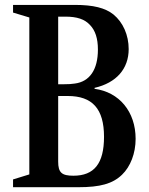

<svg xmlns="http://www.w3.org/2000/svg" viewBox="-20 -782 623 802"><path d="M34.5 0H306.5C399 0 450.5 -14.5 489.5 -52C525 -86 546.5 -141.5 546.5 -202C546.5 -315.5 478 -397.5 375 -411V-415C466.5 -436 517.5 -495 517.5 -577C517.5 -635.5 494 -688.5 454 -721.5C419.5 -749 370 -761.5 292.5 -761.5H34.5V-729.5L102.5 -709V-53.5L34.5 -32.5ZM223 -430V-712.5H253C301.5 -712.5 334 -702 356.5 -677C378 -654.5 389 -621.5 389 -575C389 -491 354.5 -441 292.5 -433C280 -431 266 -430 243.5 -430ZM286.5 -48C238 -48 223 -61 223 -107V-381H263C366 -381 414.5 -327.5 414.5 -210.5C414.5 -99 373.5 -48 286.5 -48Z"/></svg>

Font: Libre Caslon Condensed SemiBold
Style: Regular
Weight: 600
Designer: Pablo Impallari, Rodrigo Fuenzalida, Katja Schimmel, Ertekin Erdin
Foundry: Pablo Impallari, Rodrigo Fuenzalida
Version: Version 2.000;gftools[0.9.33]